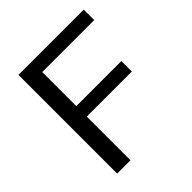

<svg xmlns="http://www.w3.org/2000/svg" viewBox="-178 -760 880 880"><g transform="rotate(-45 262.0 -320.0)"><path d="M457.5 -351.1V-283.2H165.5V0H79.1V-639.6H502.4V-571.8H165.5V-351.1Z"/></g></svg>

Font: Yantramanav
Style: Regular
Weight: 400
Version: Version 1.000;PS 1.0;hotconv 1.0.72;makeotf.lib2.5.5900; ttf